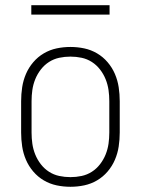

<svg xmlns="http://www.w3.org/2000/svg" viewBox="-20 -708 540 736"><path d="M250 8Q223 8 197 2.5Q171 -3 148 -16.5Q125 -30 107.5 -50.5Q90 -71 79.5 -95.5Q69 -120 65 -146.5Q61 -173 61 -200V-320Q61 -347 65 -373.5Q69 -400 79.5 -424.5Q90 -449 107.5 -469.5Q125 -490 148 -503.5Q171 -517 197 -522.5Q223 -528 250 -528Q277 -528 303 -522.5Q329 -517 352 -503.5Q375 -490 392.5 -469.5Q410 -449 420.5 -424.5Q431 -400 435 -373.5Q439 -347 439 -320V-200Q439 -173 435 -146.5Q431 -120 420.5 -95.5Q410 -71 392.5 -50.5Q375 -30 352 -16.5Q329 -3 303 2.5Q277 8 250 8ZM250 -29Q272 -29 293 -33.5Q314 -38 332 -49.5Q350 -61 363.5 -78.5Q377 -96 385 -116Q393 -136 396 -157Q399 -178 399 -200V-320Q399 -342 396 -363Q393 -384 385 -404Q377 -424 363.5 -441.5Q350 -459 332 -470.5Q314 -482 293 -486.5Q272 -491 250 -491Q228 -491 207 -486.5Q186 -482 168 -470.5Q150 -459 136.5 -441.5Q123 -424 115 -404Q107 -384 104 -363Q101 -342 101 -320V-200Q101 -178 104 -157Q107 -136 115 -116Q123 -96 136.5 -78.5Q150 -61 168 -49.5Q186 -38 207 -33.5Q228 -29 250 -29ZM100 -652V-688H400V-652Z"/></svg>

Font: Iosevka SS18 Extralight
Style: Regular
Weight: 200
Monospace: yes
Designer: Belleve Invis
Foundry: Belleve Invis
Version: Version 25.1.1; ttfautohint (v1.8.4)